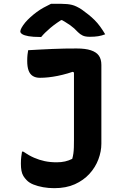

<svg xmlns="http://www.w3.org/2000/svg" viewBox="-20 -962 640 1002"><path d="M276 -115Q300 -115 319.5 -119.5Q339 -124 357 -133Q361 -147 363 -161.5Q365 -176 365.5 -193Q366 -210 366 -230Q366 -273 366 -317.5Q366 -362 366 -409Q366 -456 366 -507Q366 -558 366 -614L391 -571L338 -598L390 -597Q361 -587 333.5 -579Q306 -571 281 -566Q256 -561 233 -558.5Q210 -556 188 -556Q166 -556 151 -565.5Q136 -575 129 -594.5Q122 -614 122 -644Q122 -662 123.5 -676Q125 -690 127 -700Q159 -702 190.5 -703.5Q222 -705 253.5 -706.5Q285 -708 317 -708.5Q349 -709 380 -709Q426 -709 454.5 -699.5Q483 -690 496 -671.5Q509 -653 509 -623Q509 -579 509 -530.5Q509 -482 509 -429.5Q509 -377 509 -322Q509 -267 509 -212Q509 -172 493.5 -130.5Q478 -89 447 -55Q416 -21 370.5 -0.5Q325 20 263 20Q233 20 205 15Q177 10 154.5 1Q132 -8 119 -22Q109 -32 102 -43.5Q95 -55 92 -71Q89 -87 89 -108Q89 -129 91 -144Q93 -159 95 -171H101Q130 -151 157.5 -139Q185 -127 213.5 -121Q242 -115 276 -115ZM246 -942Q256 -942 265 -942Q274 -942 283.5 -942Q293 -942 302 -942Q333 -942 355.5 -936.5Q378 -931 407 -912Q425 -899 442 -885.5Q459 -872 474 -857Q489 -842 502.5 -823.5Q516 -805 529 -783Q511 -776 492.5 -773Q474 -770 449 -770Q425 -770 411.5 -776.5Q398 -783 387 -794Q368 -815 345.5 -831Q323 -847 279 -871L335 -857Q318 -857 301 -857Q284 -857 267 -857L323 -872Q273 -842 242.5 -816Q212 -790 195 -769H189Q152 -769 129.5 -773Q107 -777 96.5 -783.5Q86 -790 86 -798Q86 -805 92.5 -817Q99 -829 112 -845Q124 -859 139.5 -873Q155 -887 172 -899.5Q189 -912 208 -922.5Q227 -933 246 -942Z"/></svg>

Font: Recursive Monospace Casual
Style: Bold
Weight: 700
Version: Version 1.047